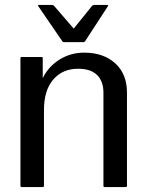

<svg xmlns="http://www.w3.org/2000/svg" viewBox="-20 -755 595 775"><path d="M67.5 -525H147.5Q152.5 -525 152.5 -520V-439.5Q175.5 -486.5 220.2 -514.5Q265 -542.5 320 -542.5Q397.5 -542.5 445 -499.5Q492.5 -456.5 492.5 -381.5V-5Q492.5 0 487.5 0H402.5Q397.5 0 397.5 -5V-381.5Q397.5 -426.5 372 -452Q346.5 -477.5 295 -477.5Q232.5 -477.5 195 -434Q157.5 -390.5 157.5 -311.5V-5Q157.5 0 152.5 0H67.5Q62.5 0 62.5 -5V-520Q62.5 -525 67.5 -525ZM277.5 -639.5 350.5 -730Q354.5 -735 360 -735H412.5Q419 -735 415.5 -730L324.5 -590Q321.5 -585 317.5 -585H237.5Q233.5 -585 230.5 -590L134.5 -730Q131 -735 137.5 -735H190Q195.5 -735 199.5 -730Z"/></svg>

Font: MFEK Sans
Style: Regular
Weight: 400
Designer: Owen Earl
Foundry: indestructible type*
Version: Version 0.001; ttfautohint (v1.8.4.7-5d5b)